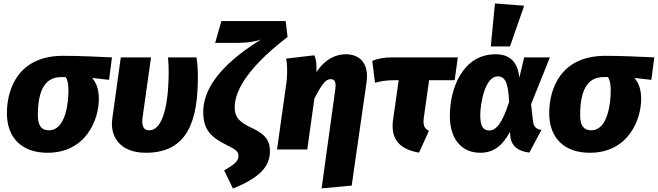

<svg xmlns="http://www.w3.org/2000/svg" viewBox="-20 -865 3806 1111"><path d="M255 19C478 19 552 -173 552 -292C552 -349 537 -387 513 -414L611 -403L628 -533C532 -537 443 -542 345 -542C86 -542 20 -351 20 -210C20 -64 110 19 255 19ZM263 -111C220 -111 199 -138 199 -198C199 -331 234 -420 336 -419H360C370 -405 376 -381 376 -342C376 -270 360 -111 263 -111Z M1117 -533H952C955 -504 956 -477 956 -448C956 -332 941 -111 843 -111C803 -111 800 -150 805 -186L854 -533H679L630 -180C615 -82 668 19 824 19C1070 19 1125 -173 1125 -421C1125 -464 1122 -500 1117 -533Z M1328 226C1478 165 1542 102 1542 10C1542 -65 1499 -96 1432 -127C1365 -159 1338 -187 1338 -243C1338 -315 1379 -448 1644 -651L1633 -743H1261L1225 -617H1360C1412 -617 1460 -625 1490 -636C1241 -483 1156 -339 1156 -218C1156 -115 1198 -72 1295 -24C1344 0 1360 12 1360 37C1360 72 1326 92 1277 121Z M1841 225 2015 209 2101 -389C2116 -491 2068 -551 1981 -551C1928 -551 1865 -528 1811 -448C1813 -499 1809 -520 1799 -545L1636 -526C1642 -494 1644 -442 1638 -391L1583 0H1758L1799 -294C1842 -379 1866 -407 1893 -407C1914 -407 1927 -395 1920 -347Z M2463 -401H2611L2629 -533H2253C2201 -533 2167 -526 2134 -513L2150 -386C2181 -395 2213 -401 2268 -401H2287L2254 -169C2239 -53 2300 1 2405 18L2462 -108C2432 -124 2427 -143 2433 -189Z M2844 -845 2820 -596H2931L3013 -832ZM2848 -551C2654 -551 2583 -348 2583 -195C2583 -54 2656 19 2759 19C2835 19 2886 -20 2931 -102L2933 -77C2939 -19 2978 10 3043 18L3113 -113C3084 -117 3068 -130 3064 -165L3053 -262L3162 -533H3013L2985 -415C2977 -501 2935 -551 2848 -551ZM2860 -423C2902 -423 2921 -388 2926 -276C2886 -148 2849 -110 2810 -110C2777 -110 2759 -133 2759 -198C2759 -262 2785 -423 2860 -423Z M3393 19C3616 19 3690 -173 3690 -292C3690 -349 3675 -387 3651 -414L3749 -403L3766 -533C3670 -537 3581 -542 3483 -542C3224 -542 3158 -351 3158 -210C3158 -64 3248 19 3393 19ZM3401 -111C3358 -111 3337 -138 3337 -198C3337 -331 3372 -420 3474 -419H3498C3508 -405 3514 -381 3514 -342C3514 -270 3498 -111 3401 -111Z"/></svg>

Font: Fira Sans ExtraBold
Style: Italic
Weight: 800
Italic angle: -8°
Designer: bBox Type GmbH & Carrois Corporate GbR & Edenspiekermann AG
Foundry: bBox Type GmbH & Carrois Corporate GbR & Edenspiekermann AG
Version: Version 4.301;PS 004.301;hotconv 1.0.88;makeotf.lib2.5.64775